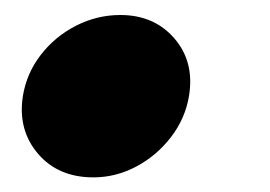

<svg xmlns="http://www.w3.org/2000/svg" viewBox="-20 -225 360 256"><path d="M104.5 11.5Q57.5 11.5 30.5 -20.2Q3.5 -52 10.5 -97Q15.5 -127.5 34.5 -152Q53.5 -176.5 81.5 -190.8Q109.5 -205 140.5 -205Q185.5 -205 212.5 -173.8Q239.5 -142.5 232 -97Q227 -67 208 -42.2Q189 -17.5 161.8 -3Q134.5 11.5 104.5 11.5Z"/></svg>

Font: Anybody UltraExpanded Regular
Style: Bold Italic
Weight: 700
Width: 9
Italic angle: -10°
Designer: Tyler Finck
Foundry: Etcetera Type Company
Version: Version 1.010; ttfautohint (v1.8.3) -l 8 -r 50 -G 200 -x 14 